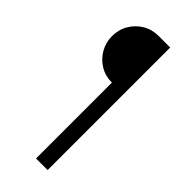

<svg xmlns="http://www.w3.org/2000/svg" viewBox="-269 -790 936 936"><g transform="rotate(45 199.0 -322.5)"><path d="M208 100V-423Q163 -423 127 -444.5Q91 -466 69.5 -503Q48 -540 48 -584Q48 -629 69.5 -665.5Q91 -702 127 -723.5Q163 -745 208 -745H288V100Z"/></g></svg>

Font: Kosmopol Plus Jakarta Sans
Style: Regular
Weight: 400
Designer: Gumpita Rahayu
Foundry: Tokotype
Version: Version 2.006